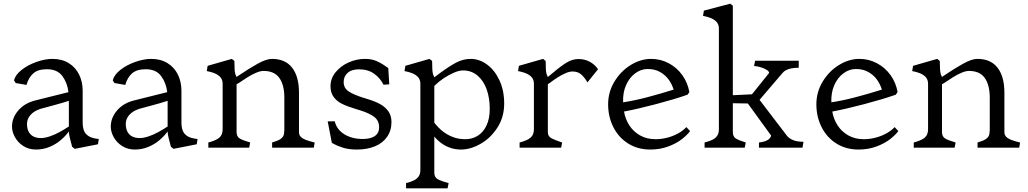

<svg xmlns="http://www.w3.org/2000/svg" viewBox="-20 -800 5566 1040"><path d="M45 -114Q45 -161.8 78.9 -201.5Q112.8 -241.2 170.5 -255.8L350.8 -300.8Q345 -351 317.8 -388Q290.5 -425 234 -425Q185.8 -425 160.2 -402.5Q134.8 -380 123.5 -340L64.8 -350.2L55.8 -365.2Q63.8 -395.5 98 -422.1Q132.2 -448.8 178.5 -464.9Q224.8 -481 263.8 -481Q315.5 -481 352.6 -457.9Q389.8 -434.8 408.8 -395.5Q427.8 -356.2 427.8 -308V-136.8Q427.8 -110.5 434.9 -92.2Q442 -74 460.5 -62.4Q479 -50.8 515.2 -47L510.5 -18.5L385 6.2L371 -4.8Q370.2 -6.8 370.2 -7.2Q370.2 -7.8 369.5 -9.8Q363.5 -32.8 358.2 -53.4Q353 -74 353 -87.8Q334.5 -62.5 308.2 -40.4Q282 -18.2 247.9 -4.1Q213.8 10 175 10Q136 10 106.5 -9Q77 -28 61 -57Q45 -86 45 -114ZM353 -114.8V-254Q332 -247 314 -241.8Q296 -236.5 275.2 -231Q233.2 -220 199.5 -210.5Q163.8 -198.8 145 -177.1Q126.2 -155.5 126.2 -129Q126.2 -103.5 135.4 -86.4Q144.5 -69.2 161.1 -60.8Q177.8 -52.2 202 -52.2Q223.2 -52.2 250.2 -61.4Q277.2 -70.5 303.5 -85.1Q329.8 -99.8 353 -114.8Z M580 -114Q580 -161.8 613.9 -201.5Q647.8 -241.2 705.5 -255.8L885.8 -300.8Q880 -351 852.8 -388Q825.5 -425 769 -425Q720.8 -425 695.2 -402.5Q669.8 -380 658.5 -340L599.8 -350.2L590.8 -365.2Q598.8 -395.5 633 -422.1Q667.2 -448.8 713.5 -464.9Q759.8 -481 798.8 -481Q850.5 -481 887.6 -457.9Q924.8 -434.8 943.8 -395.5Q962.8 -356.2 962.8 -308V-136.8Q962.8 -110.5 969.9 -92.2Q977 -74 995.5 -62.4Q1014 -50.8 1050.2 -47L1045.5 -18.5L920 6.2L906 -4.8Q905.2 -6.8 905.2 -7.2Q905.2 -7.8 904.5 -9.8Q898.5 -32.8 893.2 -53.4Q888 -74 888 -87.8Q869.5 -62.5 843.2 -40.4Q817 -18.2 782.9 -4.1Q748.8 10 710 10Q671 10 641.5 -9Q612 -28 596 -57Q580 -86 580 -114ZM888 -114.8V-254Q867 -247 849 -241.8Q831 -236.5 810.2 -231Q768.2 -220 734.5 -210.5Q698.8 -198.8 680 -177.1Q661.2 -155.5 661.2 -129Q661.2 -103.5 670.4 -86.4Q679.5 -69.2 696.1 -60.8Q712.8 -52.2 737 -52.2Q758.2 -52.2 785.2 -61.4Q812.2 -70.5 838.5 -85.1Q864.8 -99.8 888 -114.8Z M1186 -346.2V-99.5Q1186 -69.8 1167.8 -54.2Q1149.5 -38.8 1108.5 -28.2V0H1329.8L1335.2 -28.2Q1293.5 -40.2 1277.5 -50.5Q1261.5 -60.8 1261.5 -84.5V-343.5Q1268.8 -347.5 1275 -351.5Q1298.2 -367.5 1321.6 -382Q1345 -396.5 1367.6 -406.1Q1390.2 -415.8 1407.8 -415.8Q1466.2 -415.8 1493.2 -377.6Q1520.2 -339.5 1520.2 -271V-99.5V-97.5Q1520 -74.8 1514.8 -63.9Q1509.5 -53 1496 -44.8Q1482.5 -36.5 1454 -28.2V0H1679.8L1684.5 -28.2L1680.5 -29Q1651 -36.5 1634.9 -42.9Q1618.8 -49.2 1609.1 -59.1Q1599.5 -69 1599.5 -84.5V-298Q1599.5 -385.2 1562.5 -433.1Q1525.5 -481 1453 -481Q1422.8 -481 1375.9 -455Q1329 -429 1268.5 -388.2L1261.5 -383Q1254 -396.8 1252.1 -410.8Q1250.2 -424.8 1250.2 -449.5L1249.5 -470L1235.5 -481L1104.8 -443.5L1100 -415Q1134.8 -408.2 1152.9 -398.1Q1171 -388 1178.5 -375.4Q1186 -362.8 1186 -346.2Z M1785.2 -22Q1783 -23.2 1781.2 -24Q1779.5 -24.8 1777.5 -26L1755 -142.5L1793 -143.2Q1804.2 -97.8 1845.6 -72.5Q1887 -47.2 1944.2 -47.2Q1971 -47.2 1991 -53.8Q2011 -60.2 2022.2 -74.2Q2033.5 -88.2 2033.5 -110.2Q2033.5 -146.2 2007.5 -166.5Q1981.5 -186.8 1929.5 -202.8Q1921.2 -205.5 1910.8 -208.5Q1906.5 -210.5 1901.5 -211.5Q1859.2 -224.2 1831.9 -237.9Q1804.5 -251.5 1787.4 -274.6Q1770.2 -297.8 1770.2 -333Q1770.2 -375 1797.9 -408.9Q1825.5 -442.8 1868.5 -461.9Q1911.5 -481 1956.2 -481Q1992.5 -481 2019.2 -469.4Q2046 -457.8 2071.2 -439.5Q2077.8 -435.8 2083.2 -431.2L2088.5 -343.2L2057.5 -341Q2039.2 -377.5 2006.1 -401Q1973 -424.5 1925 -424.5Q1884.2 -424.5 1862.9 -405.1Q1841.5 -385.8 1841.5 -356.2Q1841.5 -322.2 1869.4 -304.2Q1897.2 -286.2 1953.2 -268.8Q1954.2 -268.8 1954.2 -268.6Q1954.2 -268.5 1955.2 -268.5Q1963.5 -266.5 1968.5 -264.2Q2009.8 -251.8 2038 -236.6Q2066.2 -221.5 2083.4 -197.4Q2100.5 -173.2 2100.5 -139Q2100.5 -92.2 2076.5 -58.4Q2052.5 -24.5 2010.4 -7.2Q1968.2 10 1913.8 10Q1871.2 10 1841.2 1.1Q1811.2 -7.8 1785.2 -22Z M2477.2 10Q2529 10 2583.4 -21.1Q2637.8 -52.2 2674.4 -109Q2711 -165.8 2711 -239.2Q2711 -309.8 2685.4 -364.9Q2659.8 -420 2618 -450.5Q2576.2 -481 2529.8 -481Q2489 -481 2451.9 -461.5Q2414.8 -442 2363.2 -404.2Q2357.2 -399.5 2332.5 -381.2Q2325 -395.5 2323.1 -409.8Q2321.2 -424 2321.2 -449.2L2320.5 -470L2306.5 -481L2175.8 -443.5L2171 -415Q2205.8 -408.2 2223.9 -398.1Q2242 -388 2249.5 -375.4Q2257 -362.8 2257 -346.2V120.5Q2257 141.2 2248.4 154.5Q2239.8 167.8 2223.5 176.4Q2207.2 185 2179.5 191.8V220H2404.5L2410 191.8Q2366 179.8 2349.2 169.5Q2332.5 159.2 2332.5 135.5V-60.8Q2350.2 -39 2372.5 -23.1Q2394.8 -7.2 2421.1 1.4Q2447.5 10 2477.2 10ZM2336.8 -338.5Q2358.2 -359.5 2384.5 -376.9Q2410.8 -394.2 2438.9 -406.4Q2467 -418.5 2487.8 -418.5Q2533.5 -418.5 2566.2 -390.9Q2599 -363.2 2615.9 -316.4Q2632.8 -269.5 2632.8 -210.2Q2632.8 -157.8 2615.6 -121Q2598.5 -84.2 2568.5 -65.1Q2538.5 -46 2500.5 -46Q2464 -46 2433.4 -57.6Q2402.8 -69.2 2377.8 -89.1Q2352.8 -109 2332.5 -135.5V-334.2Z M2872 -346.2V-99.5Q2872 -69.8 2853.8 -54.2Q2835.5 -38.8 2794.5 -28.2V0H3019.5L3025 -28.2L3022 -29Q2980 -43.2 2963.8 -53.2Q2947.5 -63.2 2947.5 -84.5V-343.5Q2951.8 -347.5 2955.8 -349.2Q2977.8 -366 2999.1 -379.8Q3020.5 -393.5 3042.2 -403.1Q3064 -412.8 3081.2 -412.8Q3110.2 -412.8 3128.5 -396.5Q3146.8 -380.2 3162 -353.8L3219.2 -424.8L3217.2 -427.8Q3202 -450.2 3174.9 -465.2Q3147.8 -480.2 3113.8 -480.2Q3081.2 -480.2 3050 -461.5Q3018.8 -442.8 2978 -408Q2962.8 -395.5 2947.5 -383Q2940 -396.5 2938.1 -410.4Q2936.2 -424.2 2936.2 -448.8L2935.5 -470L2921.5 -481L2790.8 -443.5L2786 -415Q2820.8 -408.2 2838.9 -398.1Q2857 -388 2864.5 -375.4Q2872 -362.8 2872 -346.2Z M3274 -235Q3274 -301.8 3308.4 -358.4Q3342.8 -415 3396.6 -448Q3450.5 -481 3507 -481Q3557.8 -481 3602 -457.6Q3646.2 -434.2 3675.8 -393.1Q3705.2 -352 3714 -301L3704 -287Q3634.2 -262.5 3532.2 -235.6Q3430.2 -208.8 3360.2 -195.8Q3366.8 -155.8 3388.6 -121.5Q3410.5 -87.2 3446.9 -66.6Q3483.2 -46 3530.5 -46Q3563.5 -46 3595.8 -54.6Q3628 -63.2 3654.4 -78.1Q3680.8 -93 3697.8 -111.5L3718 -90Q3703.5 -70 3673.9 -46.6Q3644.2 -23.2 3599.8 -6.6Q3555.2 10 3502.5 10Q3433.8 10 3381.9 -23Q3330 -56 3302 -112Q3274 -168 3274 -235ZM3628.8 -314.5Q3620.2 -343.2 3602.6 -368.1Q3585 -393 3556.2 -409.6Q3527.5 -426.2 3488 -426.2Q3452.2 -426.2 3420.8 -403Q3389.2 -379.8 3371.1 -338.8Q3353 -297.8 3355.2 -245.8Q3415 -254.8 3482.9 -272.5Q3550.8 -290.2 3628.8 -314.5Z M4332.2 -32 4326.8 0H4091V-28.2Q4121 -31.2 4137.9 -41.4Q4154.8 -51.5 4156.5 -66.2L4030.8 -239.5L3949.5 -240.8V-84.5Q3949.5 -60.8 3964.8 -50.5Q3980 -40.2 4019.5 -28.2L4014 0H3796.5V-28.2Q3824.2 -35 3840.5 -43.6Q3856.8 -52.2 3865.4 -65.5Q3874 -78.8 3874 -99.5V-645.2Q3874 -661.8 3866.5 -674.4Q3859 -687 3840.9 -697.1Q3822.8 -707.2 3788 -714L3792.8 -742.5L3935.5 -780L3949.5 -769V-284.2L4053.2 -289.2L4146 -404.8Q4146 -412.8 4134.6 -420.5Q4123.2 -428.2 4105.2 -434.2Q4087.2 -440.5 4064.5 -442.8L4070 -471H4306.5V-433Q4283 -433 4267.5 -429.8Q4251 -427 4238.2 -420.2Q4225.5 -413.5 4218 -404L4094.2 -259.2L4240.8 -67Q4253.5 -49.8 4276.4 -40.9Q4299.2 -32 4332.2 -32Z M4402 -235Q4402 -301.8 4436.4 -358.4Q4470.8 -415 4524.6 -448Q4578.5 -481 4635 -481Q4685.8 -481 4730 -457.6Q4774.2 -434.2 4803.8 -393.1Q4833.2 -352 4842 -301L4832 -287Q4762.2 -262.5 4660.2 -235.6Q4558.2 -208.8 4488.2 -195.8Q4494.8 -155.8 4516.6 -121.5Q4538.5 -87.2 4574.9 -66.6Q4611.2 -46 4658.5 -46Q4691.5 -46 4723.8 -54.6Q4756 -63.2 4782.4 -78.1Q4808.8 -93 4825.8 -111.5L4846 -90Q4831.5 -70 4801.9 -46.6Q4772.2 -23.2 4727.8 -6.6Q4683.2 10 4630.5 10Q4561.8 10 4509.9 -23Q4458 -56 4430 -112Q4402 -168 4402 -235ZM4756.8 -314.5Q4748.2 -343.2 4730.6 -368.1Q4713 -393 4684.2 -409.6Q4655.5 -426.2 4616 -426.2Q4580.2 -426.2 4548.8 -403Q4517.2 -379.8 4499.1 -338.8Q4481 -297.8 4483.2 -245.8Q4543 -254.8 4610.9 -272.5Q4678.8 -290.2 4756.8 -314.5Z M5007 -346.2V-99.5Q5007 -69.8 4988.8 -54.2Q4970.5 -38.8 4929.5 -28.2V0H5150.8L5156.2 -28.2Q5114.5 -40.2 5098.5 -50.5Q5082.5 -60.8 5082.5 -84.5V-343.5Q5089.8 -347.5 5096 -351.5Q5119.2 -367.5 5142.6 -382Q5166 -396.5 5188.6 -406.1Q5211.2 -415.8 5228.8 -415.8Q5287.2 -415.8 5314.2 -377.6Q5341.2 -339.5 5341.2 -271V-99.5V-97.5Q5341 -74.8 5335.8 -63.9Q5330.5 -53 5317 -44.8Q5303.5 -36.5 5275 -28.2V0H5500.8L5505.5 -28.2L5501.5 -29Q5472 -36.5 5455.9 -42.9Q5439.8 -49.2 5430.1 -59.1Q5420.5 -69 5420.5 -84.5V-298Q5420.5 -385.2 5383.5 -433.1Q5346.5 -481 5274 -481Q5243.8 -481 5196.9 -455Q5150 -429 5089.5 -388.2L5082.5 -383Q5075 -396.8 5073.1 -410.8Q5071.2 -424.8 5071.2 -449.5L5070.5 -470L5056.5 -481L4925.8 -443.5L4921 -415Q4955.8 -408.2 4973.9 -398.1Q4992 -388 4999.5 -375.4Q5007 -362.8 5007 -346.2Z"/></svg>

Font: TMT Limkin
Style: Regular
Weight: 400
Designer: Gabriel Drozdov
Version: Version 1.000;Glyphs 3.1.2 (3151)